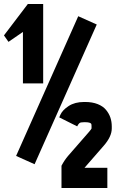

<svg xmlns="http://www.w3.org/2000/svg" viewBox="-43 -799 588 973"><path d="M132.3 33.2 38.6 -8.8 353.5 -716.8 447.3 -674.8ZM257.3 -204.1 262.7 -216.8Q273.4 -241.2 304.9 -261.7Q336.4 -282.2 382.8 -282.2H388.7Q424.8 -282.2 451.9 -271.5Q479 -260.7 494.1 -242.4Q509.3 -224.1 516.4 -203.1Q523.4 -182.1 523.4 -158.7V-147.9Q523.4 -106.9 482.4 -60.1L385.3 51.3H501V153.8H268.6V41Q283.7 12.2 302.7 -9.8L405.3 -127.4Q420.9 -145.5 420.9 -147.9V-158.7Q420.9 -167 419.7 -170.7Q418.5 -174.3 411.1 -177Q403.8 -179.7 388.7 -179.7H382.8Q365.7 -179.7 360.1 -175.5Q354.5 -171.4 348.1 -158.7ZM73.2 -637.2 0 -586.9 -22.9 -619.6 97.7 -778.3 98.6 -778.8H175.8V-376.5H73.2Z"/></svg>

Font: Anka/Coder Condensed
Style: Bold
Weight: 700
Width: 4
Monospace: yes
Version: Version 001.100